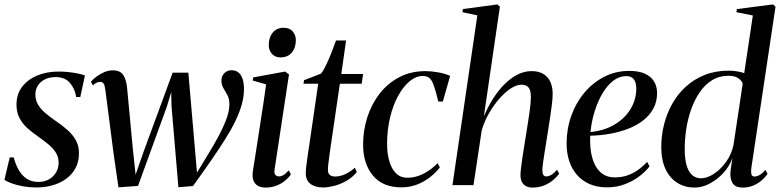

<svg xmlns="http://www.w3.org/2000/svg" viewBox="-22 -837 3526 868"><path d="M341 -398.5H322.5Q316.5 -436.5 293.8 -462.5Q271 -488.5 230 -488.5Q203 -488.5 182.2 -478.8Q161.5 -469 149.8 -451.2Q138 -433.5 138 -409Q138 -385.5 149 -366Q160 -346.5 179 -329.5Q198 -312.5 222.5 -295.5Q257.5 -272 282.5 -249.8Q307.5 -227.5 321.2 -202.5Q335 -177.5 335 -144.5Q335 -106 319.5 -77Q304 -48 277 -28.5Q250 -9 215.2 0.8Q180.5 10.5 142 10.5Q112.5 10.5 83.5 5.5Q54.5 0.5 31.8 -7.8Q9 -16 -2 -24L22 -125.5H40Q48 -94.5 62.2 -69.2Q76.5 -44 98.5 -29.2Q120.5 -14.5 151.5 -14.5Q178 -14.5 198.5 -25.8Q219 -37 231 -56.8Q243 -76.5 243 -101.5Q243 -127.5 230.2 -147.5Q217.5 -167.5 196.2 -185Q175 -202.5 150 -220Q126 -236.5 103.5 -256.2Q81 -276 66.8 -302.2Q52.5 -328.5 52.5 -364Q52.5 -411 77.8 -444.2Q103 -477.5 146 -495.5Q189 -513.5 242 -513.5Q266.5 -513.5 289.2 -511Q312 -508.5 330.8 -504.5Q349.5 -500.5 362 -496Z M513.5 10 491 -146.5 454.5 -429Q452 -451 446.5 -459Q441 -467 431 -467Q422 -467 413.8 -462.5Q405.5 -458 397.5 -451L389 -467.5Q399.5 -480 415.2 -491.5Q431 -503 450 -511Q469 -519 488 -519Q521.5 -519 535.2 -498Q549 -477 552.5 -440.5L578 -169.5L591 -47.5L629.5 -157.5L758.5 -508.5H829.5L859.5 -161.5L868.5 -56.5L915 -133Q946.5 -184.5 966 -221.2Q985.5 -258 996.2 -284.8Q1007 -311.5 1011 -330.8Q1015 -350 1015 -366Q1015 -390.5 1006 -407Q997 -423.5 988 -438.5Q979 -453.5 979 -472.5Q979 -494 992.8 -506.8Q1006.5 -519.5 1024 -519.5Q1045 -519.5 1057.5 -508Q1070 -496.5 1075.5 -477.2Q1081 -458 1081 -435Q1081 -401.5 1071.5 -366.5Q1062 -331.5 1043.5 -292.8Q1025 -254 997 -209.2Q969 -164.5 932.5 -111.8Q896 -59 850.5 4L784.5 9.5L753.5 -356L752 -420.5L732.5 -355.5L602 3.5Z M1177.5 11Q1160 11 1145.8 4Q1131.5 -3 1124.5 -19Q1117.5 -35 1121 -62.5Q1122.5 -71 1127 -100Q1131.5 -129 1138.2 -171.8Q1145 -214.5 1152.5 -263.8Q1160 -313 1167.8 -362.8Q1175.5 -412.5 1181 -455.5L1120.5 -473L1122.5 -487L1267 -513.5L1284.5 -500.5L1219.5 -72Q1216.5 -53 1223.2 -46.2Q1230 -39.5 1238.5 -39.5Q1249 -39.5 1258.8 -45Q1268.5 -50.5 1283.5 -67L1293 -48.5Q1282 -32.5 1265.2 -19Q1248.5 -5.5 1226.5 2.8Q1204.5 11 1177.5 11ZM1246.5 -577.5Q1221 -577.5 1207 -594Q1193 -610.5 1193 -632.5Q1193 -668 1211.2 -689.8Q1229.5 -711.5 1260 -711.5Q1288 -711.5 1301.8 -694.5Q1315.5 -677.5 1315.5 -655.5Q1315.5 -621 1297 -599.2Q1278.5 -577.5 1246.5 -577.5Z M1473 -175.5Q1469 -146.5 1466.2 -126.8Q1463.5 -107 1462 -93.2Q1460.5 -79.5 1460.5 -68Q1460.5 -52 1469.8 -45.5Q1479 -39 1493 -39Q1515 -39 1538.5 -49.5Q1562 -60 1582.5 -79L1591 -59Q1570 -33.5 1542.2 -18.2Q1514.5 -3 1487 3.8Q1459.5 10.5 1439.5 10.5Q1402.5 10.5 1380.8 -6.2Q1359 -23 1360.5 -59Q1360.5 -67 1362 -80.5Q1363.5 -94 1366 -111.8Q1368.5 -129.5 1371.5 -150.2Q1374.5 -171 1378 -193.5L1416.5 -458.5H1350L1352.5 -474.5L1429 -504Q1439.5 -516.5 1452.8 -544.2Q1466 -572 1478 -602.8Q1490 -633.5 1497 -654H1542.5L1521 -502.5H1619.5L1613 -458.5H1514.5Z M1792.5 10Q1708 10 1663.8 -43.5Q1619.5 -97 1619.5 -183Q1619.5 -248 1638.8 -307.5Q1658 -367 1694.5 -414Q1731 -461 1783.5 -488.2Q1836 -515.5 1901.5 -515.5Q1927.5 -515.5 1958.5 -510Q1989.5 -504.5 2013 -494L1980 -378H1959.5Q1948 -425.5 1939.2 -450.2Q1930.5 -475 1919.5 -484.2Q1908.5 -493.5 1889 -493.5Q1859 -493.5 1830.5 -470.2Q1802 -447 1778.8 -405.2Q1755.5 -363.5 1741.8 -307.5Q1728 -251.5 1728 -186Q1728 -143.5 1737.8 -109Q1747.5 -74.5 1767.8 -54Q1788 -33.5 1820 -33.5Q1845.5 -33.5 1869.2 -41.8Q1893 -50 1915 -64.8Q1937 -79.5 1956.5 -99.5L1966.5 -80Q1947.5 -55.5 1921 -35Q1894.5 -14.5 1862 -2.2Q1829.5 10 1792.5 10Z M2384 11Q2369.5 11 2357.5 5.2Q2345.5 -0.5 2338.2 -13Q2331 -25.5 2331 -46.5Q2331 -56 2333.2 -75.5Q2335.5 -95 2339.2 -120.5Q2343 -146 2347.5 -174.2Q2352 -202.5 2356.5 -230Q2360.5 -256 2364.5 -281.2Q2368.5 -306.5 2371.8 -328.8Q2375 -351 2376.5 -369Q2378 -387 2378 -398.5Q2378 -417.5 2373.8 -429.8Q2369.5 -442 2359.8 -448Q2350 -454 2334.5 -454Q2313 -454 2287.2 -437.2Q2261.5 -420.5 2236 -391.5Q2210.5 -362.5 2189.2 -325.8Q2168 -289 2156 -249L2118.5 0H2023.5L2136 -767.5L2068.5 -782L2071 -796L2226 -817L2238 -807L2165.5 -311Q2183 -352.5 2206 -389.2Q2229 -426 2257 -454.5Q2285 -483 2316.2 -499.2Q2347.5 -515.5 2381.5 -515.5Q2413 -515.5 2434.2 -502.8Q2455.5 -490 2466 -467Q2476.5 -444 2476.5 -412.5Q2476.5 -393 2473 -364.2Q2469.5 -335.5 2464.2 -301.5Q2459 -267.5 2453.5 -232Q2449.5 -207.5 2445.5 -182.5Q2441.5 -157.5 2438 -135Q2434.5 -112.5 2432.2 -95Q2430 -77.5 2430 -68Q2430 -52.5 2434.5 -46Q2439 -39.5 2448.5 -39.5Q2458 -39.5 2470 -46.2Q2482 -53 2496.5 -69.5L2506 -51.5Q2494.5 -36 2477.2 -21.8Q2460 -7.5 2437 1.8Q2414 11 2384 11Z M2914.5 -85Q2898 -63 2869.8 -41Q2841.5 -19 2803.8 -4.5Q2766 10 2722.5 10Q2677.5 10 2643.2 -5Q2609 -20 2586 -46.8Q2563 -73.5 2551.2 -109.5Q2539.5 -145.5 2539.5 -188Q2539.5 -253.5 2560.5 -312.8Q2581.5 -372 2619.8 -417.8Q2658 -463.5 2709.8 -490Q2761.5 -516.5 2823.5 -516.5Q2865.5 -516.5 2893.2 -504Q2921 -491.5 2934.8 -469Q2948.5 -446.5 2948.5 -416.5Q2948.5 -377.5 2932 -346.8Q2915.5 -316 2886.5 -293.2Q2857.5 -270.5 2819.2 -255.5Q2781 -240.5 2737 -232.5Q2693 -224.5 2646.5 -223.5Q2644.5 -187.5 2649.2 -153.8Q2654 -120 2667 -93.2Q2680 -66.5 2702.2 -50.8Q2724.5 -35 2757.5 -35Q2787 -35 2812.8 -43.5Q2838.5 -52 2861.2 -68Q2884 -84 2903.5 -105ZM2809 -493Q2778.5 -493 2751.5 -472.8Q2724.5 -452.5 2703 -417Q2681.5 -381.5 2667 -336Q2652.5 -290.5 2647.5 -240Q2687.5 -244 2720 -256.5Q2752.5 -269 2777.8 -288.2Q2803 -307.5 2820 -331Q2837 -354.5 2845.8 -381.2Q2854.5 -408 2854.5 -435.5Q2854.5 -463.5 2843.8 -478.2Q2833 -493 2809 -493Z M3374.5 -76.5Q3372.5 -59 3375 -49Q3377.5 -39 3389 -39Q3399.5 -39 3412.2 -46Q3425 -53 3438 -69L3448 -51Q3437.5 -35.5 3421 -21.2Q3404.5 -7 3383 2Q3361.5 11 3335.5 11Q3300 11 3288.2 -12Q3276.5 -35 3281 -67L3289 -123Q3277 -87 3249.8 -56.8Q3222.5 -26.5 3187.8 -7.8Q3153 11 3117.5 11Q3075 11 3041 -9.8Q3007 -30.5 2987.2 -71.5Q2967.5 -112.5 2967.5 -173Q2967.5 -224 2980 -274Q2992.5 -324 3017.2 -368Q3042 -412 3078.8 -445.5Q3115.5 -479 3164 -498.2Q3212.5 -517.5 3272.5 -517.5Q3293 -517.5 3311.2 -514.2Q3329.5 -511 3342.5 -506.5L3381.5 -767L3307 -782L3309.5 -796L3472.5 -817L3484 -807ZM3335.5 -457.5Q3333.5 -471 3316.5 -482.8Q3299.5 -494.5 3272 -494.5Q3230 -494.5 3197.5 -474.5Q3165 -454.5 3141.5 -420.2Q3118 -386 3102.8 -343Q3087.5 -300 3080.5 -253.8Q3073.5 -207.5 3073.5 -164Q3073.5 -115.5 3083 -86.2Q3092.5 -57 3109 -44Q3125.5 -31 3146.5 -31Q3174.5 -31 3205 -50.8Q3235.5 -70.5 3260.2 -104.8Q3285 -139 3294 -181.5Z"/></svg>

Font: Merriweather 144pt
Style: Italic
Weight: 400
Italic angle: -7.8°
Version: Version 2.101